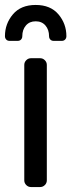

<svg xmlns="http://www.w3.org/2000/svg" viewBox="-23 -755 288 775"><path d="M16 -590H48Q57 -590 62 -595.5Q67 -601 67 -609Q67 -635 81.5 -652Q96 -669 121 -669Q146 -669 160.5 -652Q175 -635 175 -609Q175 -601 180 -595.5Q185 -590 194 -590H226Q235 -590 240 -595.5Q245 -601 245 -609Q245 -659 213 -697Q181 -735 121 -735Q61 -735 29 -697Q-3 -659 -3 -609Q-3 -601 2 -595.5Q7 -590 16 -590ZM139 0H102Q91 0 83 -8Q75 -16 75 -27V-493Q75 -504 83 -512Q91 -520 102 -520H139Q150 -520 158 -512Q166 -504 166 -493V-27Q166 -16 158 -8Q150 0 139 0Z"/></svg>

Font: Contemporary
Style: Regular
Weight: 400
Designer: Victor Tran
Foundry: Victor Tran
Version: Version 1.100